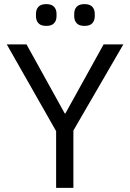

<svg xmlns="http://www.w3.org/2000/svg" viewBox="-20 -914 633 934"><path d="M253 0V-276L13 -698H109L295 -362H298L484 -698H580L337 -279V0ZM205 -788Q179 -788 167 -801Q155 -814 155 -835V-847Q155 -868 167 -881Q179 -894 205 -894Q231 -894 243 -881Q255 -868 255 -847V-835Q255 -814 243 -801Q231 -788 205 -788ZM391 -788Q365 -788 353 -801Q341 -814 341 -835V-847Q341 -868 353 -881Q365 -894 391 -894Q417 -894 429 -881Q441 -868 441 -847V-835Q441 -814 429 -801Q417 -788 391 -788Z"/></svg>

Font: IBM Plex Sans Thai Looped
Style: Regular
Weight: 400
Designer: Mike Abbink, Paul van der Laan, Pieter van Rosmalen, Ben Mitchell, Mark Frömberg
Foundry: Bold Monday
Version: Version 1.1